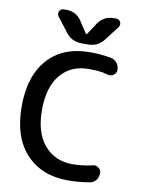

<svg xmlns="http://www.w3.org/2000/svg" viewBox="-103 -1051 828 1110"><g transform="rotate(10 311.5 -496.0)"><path d="M501 -122.1Q505.9 -124 510.7 -124Q524.4 -124 535.2 -115.2Q550.8 -103.5 550.8 -84Q550.8 -69.3 544.4 -55.7Q538.1 -42 526.4 -33.2Q514.6 -24.4 500 -22.5Q436.5 -11.7 373 -11.7Q219.7 -11.7 128.4 -109.4Q37.1 -207 37.1 -387.7Q37.1 -565.4 125.5 -664.6Q213.9 -763.7 373 -763.7Q436.5 -763.7 496.1 -752.9Q517.6 -749 531.7 -731.4Q545.9 -713.9 545.9 -691.4Q545.9 -671.9 530.3 -660.2Q519.5 -652.3 506.8 -652.3Q502 -652.3 496.1 -653.3Q475.6 -659.2 460.9 -662.1Q431.6 -667 382.8 -667Q277.3 -667 216.8 -594.2Q156.2 -521.5 156.2 -387.2Q156.2 -252.9 218.8 -180.7Q281.2 -108.4 382.8 -108.4Q438.5 -108.4 501 -122.1ZM329.1 -865.2Q330.1 -863.3 333 -863.3Q335.9 -863.3 336.9 -865.2L381.8 -933.6Q396.5 -956.1 419.9 -968.8Q443.4 -981.4 470.7 -981.4H487.3Q504.9 -981.4 512.7 -965.8Q515.6 -959 515.6 -952.1Q515.6 -943.4 509.8 -935.5L445.3 -851.6Q410.2 -805.7 352.5 -805.7H314.5Q256.8 -805.7 221.7 -851.6L157.2 -935.5Q151.4 -943.4 151.4 -952.1Q151.4 -959 154.3 -965.8Q162.1 -981.4 179.7 -981.4H196.3Q223.6 -981.4 247.1 -968.8Q270.5 -956.1 285.2 -932.6Z"/></g></svg>

Font: Gen Jyuu Gothic P Medium
Style: Regular
Weight: 500
Designer: [Source Han Sans]
Ryoko NISHIZUKA  (kana & ideographs); Paul D. Hunt (Latin, Greek & Cyrillic); Wenlong ZHANG  (bopomofo
Version: Version 1.002.20150607